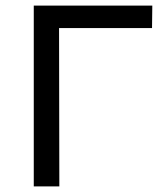

<svg xmlns="http://www.w3.org/2000/svg" viewBox="-20 -664 571 684"><path d="M521.6 -564 522.6 -644H100.3V0H191.4L190.4 -564Z"/></svg>

Font: Montserrat Ace
Style: Regular
Weight: 500
Designer: Julieta Ulanovsky
Foundry: Julieta Ulanovsky
Version: Version 1